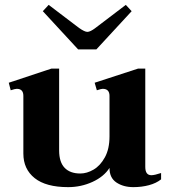

<svg xmlns="http://www.w3.org/2000/svg" viewBox="-20 -759 703 789"><path d="M301 -556 156 -713 180 -739 305 -644Q328 -628 339 -628Q351 -628 372 -644L497 -739L521 -713L376 -556ZM642 -48V-22Q622 -6 592 2Q562 10 528 10Q487 10 458.5 -9Q430 -28 430 -68V-69Q407 -33 360 -11.5Q313 10 260 10Q169 10 122.5 -27Q76 -64 76 -128V-365Q76 -394 49 -394Q42 -394 24 -388L16 -419L191 -477H223V-141Q223 -93 245.5 -69.5Q268 -46 310 -46Q337 -46 364.5 -62Q392 -78 411 -112.5Q430 -147 430 -199V-365Q430 -394 402 -394Q396 -394 378 -388L369 -419L547 -477H577V-73Q577 -39 602 -39Q615 -39 642 -48Z"/></svg>

Font: Taviraj DemiBold
Style: Regular
Weight: 600
Designer: Katatrad Team
Foundry: CadsonDemak
Version: Version 1.030